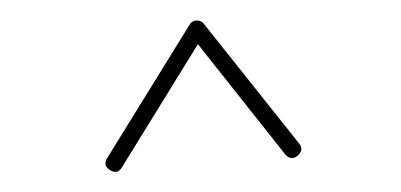

<svg xmlns="http://www.w3.org/2000/svg" viewBox="-20 -731 395 189"><path d="M88.4 -563.5C93.3 -560.5 97.2 -561.5 100.1 -566.4L174.8 -687.5L260.7 -579.1C264.6 -574.7 268.6 -574.2 272.9 -577.6C277.3 -581.5 277.8 -585.4 274.4 -589.8L180.7 -707.5C178.2 -711.4 169.9 -712.9 166.5 -706.5L85.4 -575.2C82.5 -570.3 83.5 -566.4 88.4 -563.5Z"/></svg>

Font: Mikhak Thin
Style: Regular
Weight: 100
Designer: Amin Abedi
Version: Version 3.2